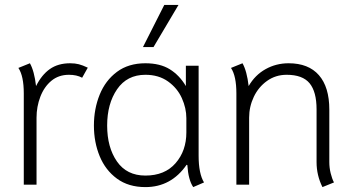

<svg xmlns="http://www.w3.org/2000/svg" viewBox="-20 -753 1437 783"><path d="M77 -372Q77 -443 55 -476L102 -495Q120 -463 127 -402Q150 -448 183.5 -471.5Q217 -495 266 -495Q286 -495 301.5 -491Q317 -487 338 -477L315 -436Q293 -448 261 -448Q219 -448 189.5 -423.5Q160 -399 144.5 -358.5Q129 -318 129 -273V0H77Z M363 -241Q363 -309 386.5 -367Q410 -425 457 -460Q504 -495 573 -495Q633 -495 672.5 -470.5Q712 -446 738 -402V-485H790V-118Q790 -45 812 -9L768 10Q748 -19 744 -80L741 -81Q678 10 573 10Q504 10 457 -24.5Q410 -59 386.5 -116Q363 -173 363 -241ZM740 -213V-271Q740 -312 721.5 -353Q703 -394 665 -421Q627 -448 573 -448Q498 -448 457.5 -389Q417 -330 417 -241Q417 -152 457 -94.5Q497 -37 573 -37Q652 -37 696 -87.5Q740 -138 740 -213ZM650 -733H708L606 -561H563Z M1271 -92V-307Q1271 -379 1242.5 -413.5Q1214 -448 1149 -448Q1104 -448 1069 -423Q1034 -398 1015 -358Q996 -318 996 -273V0H944V-372Q944 -443 922 -476L969 -495Q987 -463 994 -402Q1020 -447 1063 -471Q1106 -495 1157 -495Q1238 -495 1280.5 -446.5Q1323 -398 1323 -306V-92Q1323 -69 1328.5 -46.5Q1334 -24 1342 -9L1295 10Q1271 -38 1271 -92Z"/></svg>

Font: Niramit ExtraLight
Style: Regular
Weight: 200
Designer: Katatrad Aksorn Co.,Ltd.
Foundry: Cadson Demak Co.,Ltd.
Version: Version 1.000; ttfautohint (v1.6)